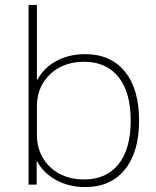

<svg xmlns="http://www.w3.org/2000/svg" viewBox="-20 -750 633 780"><path d="M326 10Q261 10 209 -18Q157 -46 131 -94H129V0H96V-730H130V-426H132Q158 -475 209.5 -502.5Q261 -530 326 -530Q430 -530 487.5 -459Q545 -388 545 -260Q545 -133 487.5 -61.5Q430 10 326 10ZM322 -21Q412 -21 461.5 -83Q511 -145 511 -260Q511 -375 461.5 -437Q412 -499 322 -499Q265 -499 222 -476Q179 -453 154.5 -412Q130 -371 130 -318V-202Q130 -149 154.5 -108Q179 -67 222 -44Q265 -21 322 -21Z"/></svg>

Font: M PLUS 1 ExtraLight
Style: Regular
Weight: 250
Version: Version 1.001